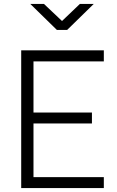

<svg xmlns="http://www.w3.org/2000/svg" viewBox="-20 -949 592 969"><path d="M87 0V-695H504V-639H149V-381H444V-326H149V-55H504V0ZM267 -798 133 -929H202L293 -843L383 -929H453L319 -798Z"/></svg>

Font: Titillium Web[RUS by Daymarius]
Style: Regular
Weight: 300
Designer: Cyrillization by Daymarius
Foundry: Cyrillization by Daymarius
Version: Version 1.002 September 12, 2018